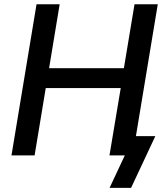

<svg xmlns="http://www.w3.org/2000/svg" viewBox="-20 -748 785 924"><path d="M35.2 0 155.8 -727.5H267.1L216.3 -419.9H576.2L627.4 -727.5H739.3L618.7 0H506.8L561 -324.2H200.2L146.5 0ZM507.3 156.2 580.6 0H545.9L561 -92.8H727.5L610.8 156.2Z"/></svg>

Font: Inter Medium
Style: Italic
Weight: 500
Italic angle: -9.3988°
Designer: Rasmus Andersson
Foundry: rsms
Version: Version 4.001;git-66647c0bb